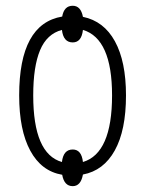

<svg xmlns="http://www.w3.org/2000/svg" viewBox="-20 -594 499 660"><path d="M94.2 -266.1Q94.2 -64.9 192.9 -37.1Q197.8 -80.1 230 -80.1Q260.3 -80.1 265.1 -37.1Q365.2 -66.9 365.2 -266.1Q365.2 -461.4 265.1 -491.2Q260.3 -448.2 230 -448.2Q197.8 -448.2 192.9 -491.2Q141.1 -477.5 117.7 -421.4Q94.2 -365.2 94.2 -266.1ZM413.1 -266.1Q413.1 -146 374.5 -76.7Q335.9 -7.3 265.1 5.9Q257.8 45.9 230 45.9Q200.7 45.9 193.8 6.8Q122.1 -5.4 84 -76.2Q45.9 -146.5 45.9 -266.1Q45.9 -512.2 193.8 -537.1Q200.2 -574.2 230 -574.2Q257.8 -574.2 265.1 -536.1Q336.9 -521.5 375 -452.1Q413.1 -382.8 413.1 -266.1Z"/></svg>

Font: Germano
Style: Regular
Weight: 300
Width: 3
Foundry: Ascender Corporation
Version: Version 1.10; ttfautohint (v1.5)